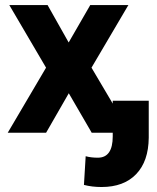

<svg xmlns="http://www.w3.org/2000/svg" viewBox="-20 -522 616 755"><path d="M168 -500.5 250 -355 334 -500.5 334.5 -502H336.4H480.5H484.9L482.4 -498L339.8 -255.9L488.8 -3.9L490.7 0H486.3H341.8H340.3L339.8 -1.5L250.5 -155.3L162.1 -1.5L161.1 0H159.7H14.6H10.3L12.7 -3.9L161.1 -255.9L19 -498L16.6 -502H21H166H167.5ZM564.9 -126V19.5Q564 112.3 515.4 162.8Q466.8 213.4 379.4 213.4Q341.8 213.4 310.1 205.1L316.9 92.3Q337.9 98.1 364.7 98.1Q423.3 98.1 423.3 14.2V-126Z"/></svg>

Font: MAUL Bold
Style: Bold
Weight: 700
Designer: MAUL
Version: Version 1.0; 2020; ttfautohint (v1.8.3)